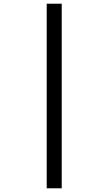

<svg xmlns="http://www.w3.org/2000/svg" viewBox="-20 -779 565 1036"><path d="M232 237V-759H313V237Z"/></svg>

Font: Noto Sans Display Medium
Style: Italic
Weight: 500
Italic angle: -12°
Designer: Monotype Design Team
Foundry: Monotype Imaging Inc.
Version: Version 2.003